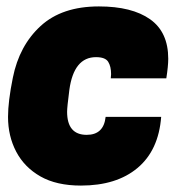

<svg xmlns="http://www.w3.org/2000/svg" viewBox="-20 -564 568 598"><path d="M232 14Q156 14 106 -14.5Q56 -43 30.5 -91.5Q5 -140 5 -200Q5 -248 20 -322Q40 -422 106.5 -483Q173 -544 288 -544Q391 -544 447.5 -504Q504 -464 504 -381Q504 -358 498 -320H325L326 -333Q326 -357 317 -371.5Q308 -386 279 -386Q210 -386 196 -284Q189 -230 189 -216Q189 -144 250 -144Q303 -144 309 -200H482Q474 -96 408.5 -41Q343 14 232 14Z"/></svg>

Font: Tanohe Sans ExtraBold
Style: Italic
Weight: 800
Designer: Village Type and Design LLC & Cristiano Sobral
Foundry: Cooper Hewitt Smithsonian Design Museum
Version: Version 1.00;September 29, 2021;FontCreator 13.0.0.2655 64-b